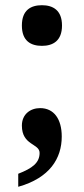

<svg xmlns="http://www.w3.org/2000/svg" viewBox="-20 -563 323 737"><path d="M141 -387C183 -387 218 -406 218 -465C218 -524 183 -543 141 -543C98 -543 64 -524 64 -465C64 -406 98 -387 141 -387ZM50 104V154C171 120 217 45 217 -39C217 -106 187 -148 134 -148C96 -148 64 -124 64 -81C64 -4 132 -13 132 24C132 62 104 83 50 104Z"/></svg>

Font: Noto Serif Georgian SemiCondensed Bold
Style: Regular
Weight: 700
Width: 4
Designer: Monotype Design Team, Akaki Razmadze
Foundry: Google LLC
Version: Version 2.003